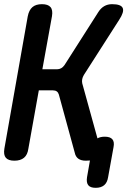

<svg xmlns="http://www.w3.org/2000/svg" viewBox="-25 -760 645 920"><path d="M44 10Q15 10 3 -4Q-9 -18 -4 -48L108 -682Q114 -712 130.5 -726Q147 -740 176 -740Q205 -740 217 -726Q229 -712 224 -682L178 -428H248Q259 -428 268 -433Q277 -438 284 -448L446 -702Q458 -721 474.5 -730.5Q491 -740 512 -740Q555 -740 563 -721.5Q571 -703 546 -665L377 -401Q371 -391 369 -381Q367 -371 369 -361L442 -97Q456 -105 477 -105Q503 -105 513.5 -92.5Q524 -80 519 -55L493 89Q489 115 474 127.5Q459 140 433.5 140Q408 140 398 127.5Q388 115 392 89L406 9Q397 10 386 10Q364 10 350.5 0.5Q337 -9 333 -29L257 -307Q254 -317 247 -322Q240 -327 229 -327H161L111 -48Q107 -18 90 -4Q73 10 44 10Z"/></svg>

Font: Maple Mono NL SemiBold
Style: Italic
Weight: 600
Italic angle: -10°
Monospace: yes
Designer: subframe7536
Version: Version 7.000